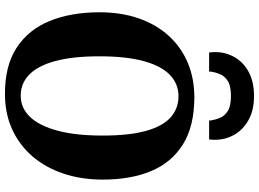

<svg xmlns="http://www.w3.org/2000/svg" viewBox="-155 -878 1044 774"><g transform="rotate(90 367.0 -491.0)"><path d="M362 11Q246 12 172.5 -36Q99 -84 64.2 -170.2Q29.5 -256.5 29.5 -370Q29.5 -457.5 54 -528Q78.5 -598.5 124 -648.8Q169.5 -699 232.8 -725.8Q296 -752.5 373.5 -752.5Q489 -752 562 -706.5Q635 -661 669.5 -578.5Q704 -496 704 -383.5Q704 -296 679.5 -223.8Q655 -151.5 609.8 -99.2Q564.5 -47 501.8 -18.2Q439 10.5 362 11ZM365.5 -52.5Q415.5 -52.5 451.2 -90Q487 -127.5 506.8 -201Q526.5 -274.5 526.5 -382.5Q526.5 -490.5 507.5 -558Q488.5 -625.5 453 -657Q417.5 -688.5 367.5 -688.5Q318 -688.5 282 -654Q246 -619.5 226.5 -548.8Q207 -478 207 -370.5Q207 -262.5 226 -192.2Q245 -122 280.5 -87.2Q316 -52.5 365.5 -52.5ZM367 -993Q424 -993 463.2 -971.2Q502.5 -949.5 523 -913.8Q543.5 -878 543.5 -836Q543.5 -829.5 543.2 -823.5Q543 -817.5 542 -812H465.5Q465.5 -814 465.5 -817.8Q465.5 -821.5 464.5 -825Q461.5 -840.5 454.2 -857.8Q447 -875 427 -887.5Q407 -900 367 -900Q326.5 -900 306.8 -887.5Q287 -875 279.8 -857.5Q272.5 -840 269.5 -825Q269 -821.5 268.8 -817.8Q268.5 -814 268.5 -812H191.5Q191 -817.5 190.5 -823.8Q190 -830 190 -836.5Q190 -878.5 210.2 -914.2Q230.5 -950 270 -971.5Q309.5 -993 367 -993Z"/></g></svg>

Font: Merriweather ExtraBold
Style: Regular
Weight: 800
Version: Version 2.100